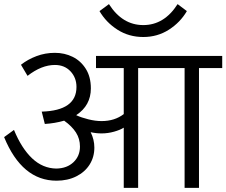

<svg xmlns="http://www.w3.org/2000/svg" viewBox="-20 -914 1101 934"><path d="M0 0ZM1061 -583H948V0H878V-583H652V0H582V-293Q565 -282 535 -273.5Q505 -265 474 -265Q447 -265 421 -271Q439 -235 439 -196Q439 -150 416 -113.5Q393 -77 351 -56Q309 -35 255 -35Q87 -35 0 -247L48 -282Q85 -192 136.5 -143.5Q188 -95 254 -94Q306 -95 337.5 -125Q369 -155 369 -201Q369 -239 349.5 -269.5Q330 -300 292 -327Q247 -314 198 -311L183 -371Q352 -376 352 -491Q352 -536 323 -567Q294 -598 247 -598Q182 -598 114 -545L82 -599Q115 -625 157.5 -641Q200 -657 247 -657Q294 -657 333.5 -637.5Q373 -618 397.5 -579Q422 -540 422 -484Q422 -401 351 -354Q351 -354 351.5 -354Q352 -354 352 -353Q376 -342 410 -333.5Q444 -325 474 -325Q538 -325 582 -359V-583H447V-642H1061ZM464 -860 510 -894Q575 -792 677 -792Q779 -792 844 -894L889 -860Q857 -805 801.5 -769.5Q746 -734 677 -734Q607 -734 551.5 -769.5Q496 -805 464 -860Z"/></svg>

Font: Martel Sans Light
Style: Regular
Weight: 300
Designer: Dan Reynolds and Mathieu Réguer
Foundry: Dan Reynolds and Mathieu Réguer
Version: Version 1.002; ttfautohint (v1.1) -l 5 -r 5 -G 72 -x 0 -D la